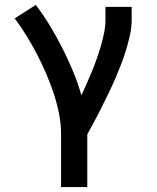

<svg xmlns="http://www.w3.org/2000/svg" viewBox="-20 -548 640 783"><path d="M229 215V0Q229 -43 220.5 -85.5Q212 -128 198.5 -168.5Q185 -209 168 -248.5Q151 -288 131 -326.5Q111 -365 88.5 -401.5Q66 -438 40 -473L126 -528Q157 -487 184 -442.5Q211 -398 234.5 -351.5Q258 -305 278 -257Q298 -209 312 -159Q323 -183 334 -208Q345 -233 355.5 -258.5Q366 -284 375 -309.5Q384 -335 391.5 -361Q399 -387 404.5 -414Q410 -441 410 -468V-520H517V-468Q517 -436 510 -405Q503 -374 494 -344Q485 -314 473.5 -284.5Q462 -255 449.5 -226Q437 -197 423 -168.5Q409 -140 395 -111.5Q381 -83 366 -55.5Q351 -28 336 0V215Z"/></svg>

Font: Iosevka SS04 Semibold Extended
Style: Regular
Weight: 600
Width: 7
Monospace: yes
Designer: Belleve Invis
Foundry: Belleve Invis
Version: Version 19.0.0; ttfautohint (v1.8.4)